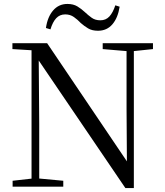

<svg xmlns="http://www.w3.org/2000/svg" viewBox="-20 -947 836 974"><path d="M213 -805Q221 -861 249.5 -894Q278 -927 322 -927Q352 -927 372.5 -914.5Q393 -902 410 -886Q427 -870 445 -857Q463 -844 489 -844Q517 -844 535 -863.5Q553 -883 565 -920L587 -913Q578 -856 550 -823.5Q522 -791 477 -791Q447 -791 427 -803Q407 -815 390 -830Q374 -847 355 -860.5Q336 -874 311 -874Q283 -874 265 -854.5Q247 -835 236 -798ZM44 0V-30L150 -42H172L301 -30V0ZM140 0V-705H176L179 -319V0ZM501 -698V-728H756V-698L651 -687H631ZM616 7 167 -654 165 -655 141 -692 43 -698V-728H219L641 -103L624 -97L622 -395V-728H659V7Z"/></svg>

Font: Noto Serif JP
Style: Regular
Weight: 400
Designer: Ryoko NISHIZUKA  (kana & ideographs); Frank Grießhammer (Latin, Greek & Cyrillic); Wenlong ZHANG  (bopomofo); Sandoll Co
Foundry: Adobe
Version: Version 2.003-H1;hotconv 1.1.1;makeotfexe 2.6.0